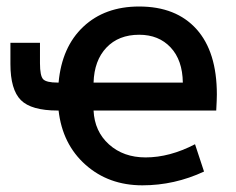

<svg xmlns="http://www.w3.org/2000/svg" viewBox="-20 -553 719 584"><path d="M158.2 -301.8Q168 -410.2 233.4 -471.7Q298.8 -533.2 403.3 -533.2Q515.6 -533.2 577.6 -464.4Q639.6 -395.5 639.6 -265.6Q639.6 -251 637.7 -216.8H264.6Q267.6 -153.3 311.5 -113.8Q355.5 -74.2 422.9 -74.2Q496.1 -74.2 573.2 -114.3L600.6 -31.2Q510.7 10.7 413.1 10.7Q310.5 10.7 240.2 -51.8Q169.9 -114.3 158.2 -216.8H155.3Q75.2 -216.8 43.5 -248.5Q11.7 -280.3 11.7 -358.4V-422.9H101.6V-360.4Q101.6 -322.3 111.3 -312Q121.1 -301.8 155.3 -301.8ZM536.1 -301.8Q535.2 -370.1 499 -408.7Q462.9 -447.3 403.3 -447.3Q340.8 -447.3 303.7 -408.2Q266.6 -369.1 264.6 -301.8Z"/></svg>

Font: Gen Shin Gothic Medium
Style: Regular
Weight: 500
Designer: [Source Han Sans]
Ryoko NISHIZUKA  (kana & ideographs); Paul D. Hunt (Latin, Greek & Cyrillic); Wenlong ZHANG  (bopomofo
Version: Version 1.002.20150607